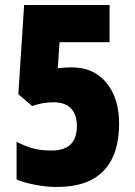

<svg xmlns="http://www.w3.org/2000/svg" viewBox="-20 -734 536 764"><path d="M206 10Q165 10 120.5 1.5Q76 -7 46 -20V-170Q76 -154 108 -144.5Q140 -135 186 -135Q286 -135 286 -233Q286 -277 263 -302Q240 -327 193 -327Q150 -327 108 -312L53 -359L76 -714H416V-566H217L210 -462Q237 -466 265 -466Q353 -466 403.5 -404.5Q454 -343 454 -242Q454 -119 392.5 -54.5Q331 10 206 10Z"/></svg>

Font: Noto Sans Malayalam ExtraCondensed Black
Style: Regular
Weight: 900
Width: 2
Designer: Jelle Bosma - Monotype Design Team
Foundry: Monotype Imaging Inc.
Version: Version 2.104; ttfautohint (v1.8.4.7-5d5b)